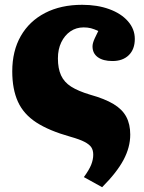

<svg xmlns="http://www.w3.org/2000/svg" viewBox="-20 -549 599 799"><path d="M405 230 329 188Q351 158 359.5 136.5Q368 115 368 95Q368 76 360 64Q352 52 332 41.5Q312 31 273 20Q184 -5 131 -39.5Q78 -74 54.5 -126Q31 -178 31 -252Q31 -337 66.5 -399Q102 -461 167.5 -495Q233 -529 322 -529Q385 -529 434.5 -511Q484 -493 512.5 -460.5Q541 -428 541 -387Q541 -344 516 -319.5Q491 -295 448 -295Q409 -295 387 -311Q365 -327 365 -356Q365 -362 367 -370Q369 -378 374.5 -390Q380 -402 389 -420Q372 -428 358.5 -431.5Q345 -435 328 -435Q297 -435 273 -418.5Q249 -402 235 -373Q221 -344 221 -306Q221 -264 234 -235.5Q247 -207 276 -188.5Q305 -170 355 -155Q416 -138 452.5 -116Q489 -94 505.5 -63Q522 -32 522 11Q522 64 494 116.5Q466 169 405 230Z"/></svg>

Font: Literata ExtraBold
Style: Regular
Weight: 800
Designer: Latin by Veronika Burian and Jose Scaglione. Greek by Irene Vlachou. Cyrillic by Vera Evstafieva.
Foundry: TypeTogether
Version: Version 3.103;gftools[0.9.29]